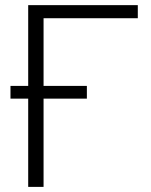

<svg xmlns="http://www.w3.org/2000/svg" viewBox="-20 -731 592 751"><path d="M319.8 -345.2H150.4V0H90.3V-345.2H21V-395H90.3V-710.9H519V-659.7H150.4V-395H319.8Z"/></svg>

Font: Roboto-Light
Style: Regular
Weight: 300
Designer: Google
Version: Version 2.137; 2017